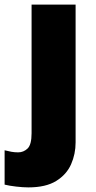

<svg xmlns="http://www.w3.org/2000/svg" viewBox="-71 -573 415 833"><path d="M52 240Q29 240 -1 236.5Q-31 233 -51 228V79Q-35 83 -21.5 85.5Q-8 88 8 88Q31 88 48.5 71.5Q66 55 66 5V-553H257V45Q257 95 237.5 139.5Q218 184 173 212Q128 240 52 240Z"/></svg>

Font: Noto Sans Cham Black
Style: Regular
Weight: 900
Version: Version 2.002